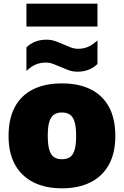

<svg xmlns="http://www.w3.org/2000/svg" viewBox="-20 -1012 673 1043"><path d="M316.5 11Q227 11 162 -21.5Q97 -54 61.8 -117.2Q26.5 -180.5 26.5 -273Q26.5 -367 60.5 -430.5Q94.5 -494 159.2 -526.5Q224 -559 316.5 -559Q409 -559 474 -526Q539 -493 572.8 -429.5Q606.5 -366 606.5 -274Q606.5 -181 571.5 -117.5Q536.5 -54 471.5 -21.5Q406.5 11 316.5 11ZM316.5 -147Q342 -147 359.2 -158Q376.5 -169 385 -196.5Q393.5 -224 393.5 -273Q393.5 -323.5 384.8 -351.2Q376 -379 358.8 -390Q341.5 -401 316.5 -401Q291.5 -401 274.2 -390Q257 -379 248.2 -351.5Q239.5 -324 239.5 -274Q239.5 -224.5 248.2 -196.8Q257 -169 274 -158Q291 -147 316.5 -147ZM400.5 -622.5Q375 -622.5 352 -631Q329 -639.5 307.5 -649Q287.5 -658 268.2 -665Q249 -672 228.5 -672Q198.5 -672 174 -661.5Q149.5 -651 123.5 -626.5V-754.5Q166.5 -796.5 232.5 -796.5Q258.5 -796.5 281.5 -788.2Q304.5 -780 325.5 -770.5Q345.5 -761.5 365 -754.2Q384.5 -747 404.5 -747Q435 -747 459.5 -758Q484 -769 509.5 -792.5V-664.5Q467 -622.5 400.5 -622.5ZM123.5 -868V-992H509.5V-868Z"/></svg>

Font: Encode Sans Condensed Thin Black
Style: Regular
Weight: 900
Version: Version 3.002